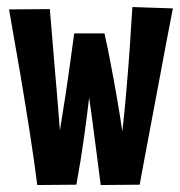

<svg xmlns="http://www.w3.org/2000/svg" viewBox="-20 -529 517 551"><path d="M279.8 -433.1Q289.6 -390.1 298.3 -342.8Q306.2 -302.2 314.9 -252.2Q323.7 -202.1 331.1 -151.9Q334.5 -180.7 337.4 -211.4Q340.3 -242.2 343 -272.7Q345.7 -303.2 347.9 -332.5Q350.1 -361.8 352.1 -388.2Q356.4 -449.7 359.9 -508.8L476.1 -504.9Q457.5 -409.2 440.4 -316.9Q433.1 -277.3 425 -235.1Q417 -192.9 409.2 -151.1Q401.4 -109.4 394 -70.3Q386.7 -31.2 380.9 1L269 2Q264.6 -33.7 260 -68.4Q255.4 -103 251.2 -135.3Q247.1 -167.5 243.2 -196.3Q239.3 -225.1 235.8 -249Q230.5 -201.7 221.4 -136.5Q212.4 -71.3 199.2 1L86.9 2Q83 -30.3 77.4 -69.1Q71.8 -107.9 65.4 -149.4Q59.1 -190.9 52 -233.2Q44.9 -275.4 38.6 -314.5Q22.9 -406.2 5.9 -502L123 -502.9Q127.4 -445.8 132.8 -386.2Q134.8 -360.8 137.2 -332.3Q139.6 -303.7 142.3 -273.9Q145 -244.1 147.2 -213.9Q149.4 -183.6 151.9 -154.8Q155.8 -179.7 159.9 -204.8Q164.1 -230 167.7 -254.2Q171.4 -278.3 174.6 -301Q177.7 -323.7 180.7 -343.8Q187 -390.6 192.9 -433.1Z"/></svg>

Font: Mouse Memoirs
Style: Regular
Weight: 400
Version: Version 1.000